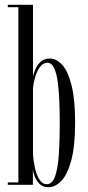

<svg xmlns="http://www.w3.org/2000/svg" viewBox="-20 -770 366 800"><path d="M181.5 10Q159 10 145.2 -3.5Q131.5 -17 124.8 -34.5Q118 -52 117 -64.5V0H12.5V-10H56.5V-740H12.5V-750H117.5V-453Q120 -464 127.2 -481.2Q134.5 -498.5 149 -512.2Q163.5 -526 187.5 -526Q215.5 -526 239.5 -499.5Q263.5 -473 278.2 -414.2Q293 -355.5 293 -259Q293 -161 277 -102Q261 -43 235.8 -16.5Q210.5 10 181.5 10ZM174.5 -2.5Q199 -2.5 210.5 -38Q222 -73.5 225.5 -131.5Q229 -189.5 229 -257Q229 -298 227.5 -342Q226 -386 221.2 -424Q216.5 -462 206 -485.2Q195.5 -508.5 177.5 -508.5Q159.5 -508.5 146.8 -491.2Q134 -474 126.8 -449.8Q119.5 -425.5 117.5 -404V-129Q119 -100 125.5 -70.8Q132 -41.5 144.2 -22Q156.5 -2.5 174.5 -2.5Z"/></svg>

Font: Imbue 100pt Light
Style: Regular
Weight: 300
Designer: Tyler Finck
Foundry: Etcetera Type Company
Version: Version 1.102; ttfautohint (v1.8.3)